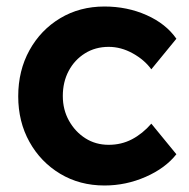

<svg xmlns="http://www.w3.org/2000/svg" viewBox="-20 -560 582 590"><path d="M301 10Q225 10 165 -26Q105 -62 70.5 -124Q36 -186 36 -264Q36 -343 70.5 -405.5Q105 -468 165 -504Q225 -540 301 -540Q371 -540 430.5 -513.5Q490 -487 522 -441L445 -347Q424 -376 388 -396Q352 -416 314 -416Q273 -416 241 -396Q209 -376 191 -342Q173 -308 173 -265Q173 -223 192 -189Q211 -155 242.5 -135Q274 -115 314 -115Q353 -115 385.5 -132Q418 -149 445 -180L522 -86Q488 -43 427.5 -16.5Q367 10 301 10Z"/></svg>

Font: Readex Pro SemiBold
Style: Regular
Weight: 600
Designer: Bonnie Shaver-Troup, Thomas Jockin
Foundry: Lexend
Version: Version 1.204; ttfautohint (v1.8.4.7-5d5b)